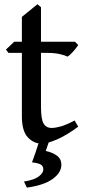

<svg xmlns="http://www.w3.org/2000/svg" viewBox="-20 -646 393 883"><path d="M339.8 -63.5Q286.6 -23.9 241.9 -4.6Q197.3 14.6 171.4 14.6Q135.3 14.6 107.9 -14.4Q80.6 -43.5 80.6 -111.8V-402.8H19L7.3 -418L45.4 -454.1H80.6V-568.4L152.3 -626.5L168.5 -612.8V-454.1H324.7L339.8 -439Q330.6 -424.3 315.4 -407.7Q300.3 -391.1 290.5 -385.7Q278.8 -391.6 255.1 -397.2Q231.4 -402.8 196.3 -402.8H168.5V-154.8Q168.5 -99.1 180.2 -78.4Q191.9 -57.6 217.3 -57.6Q234.9 -57.6 259.5 -64.5Q284.2 -71.3 323.2 -91.8ZM262.2 111.8Q262.2 147.9 222.2 177Q182.1 206.1 103.5 216.8L90.3 189Q138.2 181.2 158.7 165.3Q179.2 149.4 179.2 133.3Q179.2 117.2 166.7 110.4Q154.3 103.5 127 100.6Q127 100.6 130.4 91.8Q133.8 83 143.1 55.9Q152.3 28.8 169.9 -25.4L215.3 -24.4L190.4 48.3Q219.7 54.2 241 69.3Q262.2 84.5 262.2 111.8Z"/></svg>

Font: Gentium Book Plus
Style: Regular
Weight: 400
Designer: Victor Gaultney, Annie Olsen, Iska Routamaa, Becca Hirsbrunner
Foundry: SIL International
Version: Version 6.101